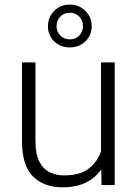

<svg xmlns="http://www.w3.org/2000/svg" viewBox="-20 -797 589 827"><path d="M417.5 0 416 -67.4Q391.6 -31.2 350.1 -10.7Q308.6 9.8 248 9.8Q170.4 9.8 122.6 -36.4Q74.7 -82.5 74.7 -190.4V-528.3H132.8V-189.5Q132.8 -133.3 149.4 -101.1Q166 -68.8 193.8 -55.2Q221.7 -41.5 254.9 -41.5Q324.7 -41.5 362.5 -71Q400.4 -100.6 415 -145.5V-528.3H474.1V0ZM186.5 -684.1Q186.5 -723.1 213.6 -750.2Q240.7 -777.3 280.8 -777.3Q320.3 -777.3 347.7 -750.2Q375 -723.1 375 -684.1Q375 -644.5 347.7 -618.7Q320.3 -592.8 280.8 -592.8Q240.7 -592.8 213.6 -618.7Q186.5 -644.5 186.5 -684.1ZM223.6 -684.1Q223.6 -660.6 239.7 -644Q255.9 -627.4 280.8 -627.4Q305.7 -627.4 321.5 -643.8Q337.4 -660.2 337.4 -684.1Q337.4 -708.5 321.5 -725.3Q305.7 -742.2 280.8 -742.2Q255.9 -742.2 239.7 -725.3Q223.6 -708.5 223.6 -684.1Z"/></svg>

Font: Vazirmatn UI ExtraLight
Style: Regular
Weight: 200
Designer: Saber Rastikerdar
Foundry: Saber Rastikerdar
Version: Version 33.003